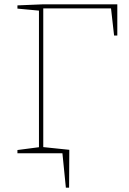

<svg xmlns="http://www.w3.org/2000/svg" viewBox="-20 -712 597 892"><path d="M61 0V-15L168 -29L161 -21V-670L168 -662L61 -672V-687L182 -692H525V-547H510L495 -680L503 -673H174L181 -680V-21L174 -29L301 -15V0ZM177 -29 302 -16 301 160H286L270 0H177Z"/></svg>

Font: Bitter Thin
Style: Regular
Weight: 100
Designer: Sol Matas, and Bitter project Authors
Foundry: Sol Matas
Version: Version 2.002